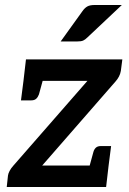

<svg xmlns="http://www.w3.org/2000/svg" viewBox="-20 -749 518 769"><path d="M7 0 12 -46Q13 -54 18.5 -64.5Q24 -75 33 -85L330 -425H74L84 -511H470L464 -465Q462 -453 456.5 -442.5Q451 -432 443 -423L149 -86H415L405 0ZM156 -444 136 -371Q132 -360 125 -353.5Q118 -347 105 -347H64L74 -425ZM334 -67 354 -140Q357 -151 364 -157.5Q371 -164 384 -164H425L415 -86ZM359 -729H468L330 -599Q321 -590 313 -586.5Q305 -583 290 -583H223L310 -704Q319 -717 329.5 -723Q340 -729 359 -729Z"/></svg>

Font: Aleo SemiBold
Style: Italic
Weight: 600
Italic angle: -7°
Designer: Alessio Laiso
Foundry: Alessio Laiso
Version: Version 2.001;gftools[0.9.29]